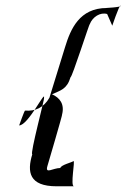

<svg xmlns="http://www.w3.org/2000/svg" viewBox="-20 -627 489 672"><path d="M47 -188C79 -188 140 -316 134 -284C138 -287 84 -87 93 -87C74 -25 82 25 178 25H239C225 25 244 -68 237 -63C230 -58 194 -50 191 -39C165 -39 137 -16 146 -46C146 -46 200 -229 197 -225C207 -263 189 -285 162 -297C192 -311 214 -314 227 -357C232 -355 293 -546 294 -542C304 -568 331 -585 355 -578L373 -537C369 -525 398 -613 402 -607C406 -601 341 -599 354 -599C258 -599 227 -525 208 -463L153 -285C133 -250 103 -237 68 -240C66 -243 44 -179 47 -188Z"/></svg>

Font: Drag You Down
Style: Regular
Weight: 400
Designer: Robert Jablonski
Foundry: Cannot Into Space Fonts
Version: Version 0.97